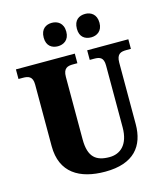

<svg xmlns="http://www.w3.org/2000/svg" viewBox="-133 -1028 989 1140"><g transform="rotate(-15 361.0 -458.0)"><path d="M498 -782C531 -782 567 -801 567 -853C567 -907 531 -926 498 -926C461 -926 428 -907 428 -853C428 -801 461 -782 498 -782ZM293 -782C327 -782 363 -801 363 -853C363 -907 327 -926 293 -926C258 -926 224 -907 224 -853C224 -801 258 -782 293 -782ZM372 10C549 10 619 -82 619 -216V-594C619 -648 645 -655 679 -655H707V-714H454V-655H481C515 -655 539 -648 539 -598V-218C539 -110 484 -67 419 -67C337 -67 291 -100 291 -210V-594C291 -648 318 -655 351 -655H378V-714H16V-655H43C76 -655 103 -648 103 -598V-219C103 -55 215 10 372 10Z"/></g></svg>

Font: Noto Serif Tamil SemiCondensed Black
Style: Regular
Weight: 900
Width: 4
Designer: Indian Type Foundry, Tom Grace, and the Monotype Design Team
Foundry: Monotype Imaging Inc.
Version: Version 2.004